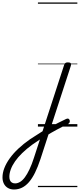

<svg xmlns="http://www.w3.org/2000/svg" viewBox="-304 -1015 640 1539"><path d="M74 19Q94 6 114.5 -5Q135 -16 155 -26.5Q175 -37 193.5 -45.5Q212 -54 227 -62Q239 -67 246 -62.5Q253 -58 255 -49.5Q257 -41 253.5 -33Q250 -25 241 -21Q221 -12 199 -0.5Q177 11 154 23Q131 35 108 48.5Q85 62 62 76ZM-192 504Q-220 504 -241 491.5Q-262 479 -273 457Q-284 435 -284 407Q-284 371 -269.5 333Q-255 295 -226.5 255Q-198 215 -157 176.5Q-116 138 -63 101Q-38 85 -13 69Q12 53 37 37L210 -494Q214 -506 220.5 -510.5Q227 -515 240 -515Q258 -515 263 -508Q268 -501 264 -488L20 261Q-1 324 -23.5 369.5Q-46 415 -72 445Q-98 475 -128 489.5Q-158 504 -192 504ZM-183 455Q-163 455 -143 443Q-123 431 -104.5 406Q-86 381 -67.5 342Q-49 303 -32 250L16 103Q0 114 -15 124Q-30 134 -46 145Q-91 178 -125.5 211.5Q-160 245 -183 278Q-206 311 -217.5 342.5Q-229 374 -229 402Q-229 418 -224 430Q-219 442 -208.5 448.5Q-198 455 -183 455ZM0 475H316V485H0ZM0 -20H316V0H0ZM0 -505H316V-500H0ZM0 -995H316V-985H0Z"/></svg>

Font: Playwrite SK Guides
Style: Regular
Weight: 400
Designer: Veronika Burian, José Scaglione
Foundry: TypeTogether
Version: Version 1.003